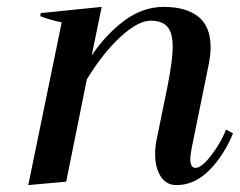

<svg xmlns="http://www.w3.org/2000/svg" viewBox="-20 -527 696 557"><path d="M656 -140Q629 -75 586.5 -32.5Q544 10 492 10Q462 10 446 -15.5Q430 -41 430 -80Q430 -101 434 -120L467 -282Q481 -354 481 -391Q481 -432 465.5 -449.5Q450 -467 417 -467Q381 -467 330.5 -421Q280 -375 232 -297L172 0L62 10L159 -462Q122 -470 97 -480L98 -489L275 -507L246 -366Q287 -427 340.5 -467Q394 -507 455 -507Q520 -507 555.5 -478.5Q591 -450 591 -390Q591 -367 585 -338L536 -97Q532 -75 532 -66Q532 -40 547 -40Q565 -40 592.5 -76Q620 -112 636 -151Z"/></svg>

Font: Trirong Medium
Style: Italic
Weight: 500
Italic angle: -12°
Designer: Katatrad Team
Foundry: CadsonDemak
Version: Version 1.001